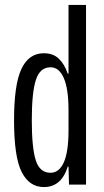

<svg xmlns="http://www.w3.org/2000/svg" viewBox="-20 -749 420 779"><path d="M37 -261Q37 -406 67 -469.5Q97 -533 158 -533Q195 -533 218 -511.5Q241 -490 255 -450H258V-729H329V0H260L258 -73H255Q229 10 158 10Q99 10 68 -51Q37 -112 37 -261ZM258 -220V-302Q258 -388 239 -432Q220 -476 185 -476Q142 -476 125.5 -424.5Q109 -373 109 -261Q109 -150 125 -99Q141 -48 185 -48Q220 -48 239 -90.5Q258 -133 258 -220Z"/></svg>

Font: Mona Sans Condensed
Style: Regular
Weight: 400
Width: 3
Designer: Deni Anggara
Foundry: GitHub
Version: Version 2.000